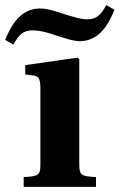

<svg xmlns="http://www.w3.org/2000/svg" viewBox="-66 -726 465 746"><path d="M26 0H307V-38C250 -41 242 -45 242 -87V-496L235 -502L32 -473V-437L67 -432C83 -430 91 -421 91 -381V-87C91 -45 83 -41 26 -38ZM-46 -571 -14 -553C8 -592 24 -608 61 -608C91 -608 124 -598 156 -587C188 -577 219 -566 244 -566C326 -566 361 -645 379 -688L347 -706C325 -667 309 -651 272 -651C246 -651 214 -662 181 -672C149 -683 117 -693 89 -693C7 -693 -28 -614 -46 -571Z"/></svg>

Font: Heuristica
Style: Bold
Weight: 700
Version: Version 1.0.1